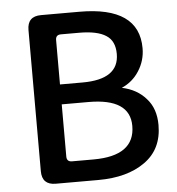

<svg xmlns="http://www.w3.org/2000/svg" viewBox="-53 -786 772 836"><g transform="rotate(-5 333.5 -368.5)"><path d="M157 0Q97 0 97 -60V-677Q97 -737 157 -737H325Q585 -737 585 -555Q585 -501 556 -456Q528 -412 480 -391Q546 -377 585 -332Q625 -288 625 -216Q625 -110 547 -55Q470 0 343 0ZM213 -429H312Q471 -429 471 -540Q471 -597 433 -621Q395 -646 315 -646H236Q213 -646 213 -623ZM213 -114Q213 -91 236 -91H330Q511 -91 511 -222Q511 -342 330 -342H213Z"/></g></svg>

Font: Swei Half Moon CJK SC
Style: Medium
Weight: 500
Version: Version 2.071